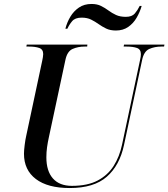

<svg xmlns="http://www.w3.org/2000/svg" viewBox="-20 -939 850 969"><path d="M332 10Q221 10 161 -35.5Q101 -81 101 -163Q101 -179 104.5 -207Q108 -235 112 -252L193 -632Q195 -640 196.5 -650.5Q198 -661 198 -666Q198 -690 178 -697Q158 -704 126 -704H113L115 -714H421L420 -704H407Q374 -704 346.5 -692Q319 -680 310 -636L227 -248Q221 -221 217.5 -196Q214 -171 214 -145Q214 -76 247 -38.5Q280 -1 343 -1Q422 -1 473 -28Q524 -55 553.5 -101.5Q583 -148 596 -209L687 -637Q689 -644 690 -652.5Q691 -661 691 -666Q691 -690 671 -697Q651 -704 619 -704H604L606 -714H810L808 -704H794Q761 -704 733.5 -692Q706 -680 697 -635L606 -208Q584 -104 519 -47Q454 10 332 10ZM565 -785Q536 -785 515.5 -795Q495 -805 477.5 -817.5Q460 -830 440 -840Q420 -850 392 -850Q359 -850 344 -832Q329 -814 320 -794H310Q318 -826 335 -854.5Q352 -883 378.5 -901Q405 -919 442 -919Q470 -919 490 -909Q510 -899 527.5 -886Q545 -873 565.5 -863.5Q586 -854 615 -854Q646 -854 660.5 -871Q675 -888 685 -909H695Q686 -878 669.5 -849.5Q653 -821 627 -803Q601 -785 565 -785Z"/></svg>

Font: Noto Serif Display Medium
Style: Italic
Weight: 500
Italic angle: -12°
Designer: Monotype Design Team
Foundry: Monotype Imaging Inc.
Version: Version 2.009